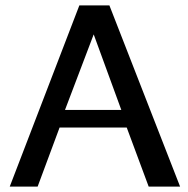

<svg xmlns="http://www.w3.org/2000/svg" viewBox="-20 -689 694 709"><path d="M16 0H119L200 -218H448L529 0H645L384 -669H273ZM220 -283 326 -562 428 -283Z"/></svg>

Font: KpMath
Style: SansBold
Weight: 700
Version: Version 0.66